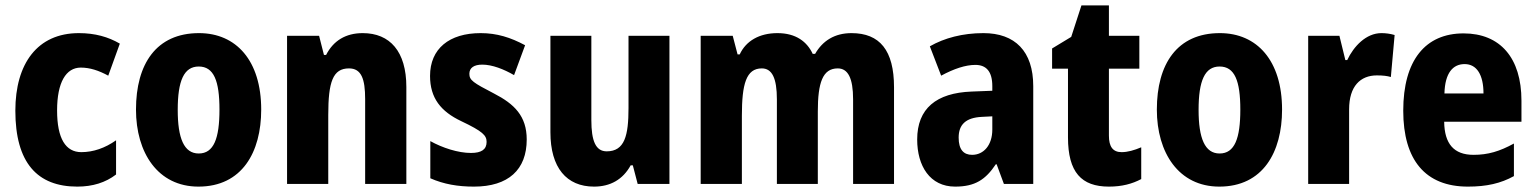

<svg xmlns="http://www.w3.org/2000/svg" viewBox="-20 -683 5704 713"><path d="M267 10C324 10 372 -5 411 -35V-162C370 -133 326 -118 282 -118C224 -118 192 -168 192 -273C192 -377 225 -432 280 -432C314 -432 347 -421 382 -402L425 -521C382 -546 333 -560 273 -560C119 -560 37 -447 37 -272C37 -78 119 10 267 10Z M950 -276C950 -458 857 -560 719 -560C560 -560 485 -445 485 -276C485 -116 566 10 717 10C879 10 950 -118 950 -276ZM640 -275C640 -383 663 -436 718 -436C774 -436 795 -383 795 -276C795 -169 774 -113 718 -113C663 -113 640 -170 640 -275Z M1327 -560C1264 -560 1218 -532 1191 -479H1183L1165 -550H1046V0H1199V-256C1199 -379 1216 -429 1276 -429C1322 -429 1336 -390 1336 -315V0H1489V-360C1489 -492 1428 -560 1327 -560Z M1936 -165C1936 -252 1890 -297 1814 -336C1737 -376 1723 -385 1723 -409C1723 -431 1740 -443 1771 -443C1808 -443 1851 -426 1889 -404L1930 -515C1876 -544 1825 -560 1765 -560C1648 -560 1577 -502 1577 -401C1577 -319 1617 -269 1693 -233C1773 -195 1787 -180 1787 -156C1787 -128 1768 -115 1729 -115C1681 -115 1623 -134 1578 -159V-21C1628 1 1680 10 1740 10C1868 10 1936 -53 1936 -165Z M2466 -550H2314V-282C2314 -180 2300 -121 2233 -121C2192 -121 2176 -160 2176 -237V-550H2024V-192C2024 -60 2084 10 2186 10C2246 10 2293 -16 2322 -69H2330L2348 0H2466Z M3142 -560C3080 -560 3035 -532 3007 -483H2998C2977 -528 2936 -560 2867 -560C2800 -560 2750 -531 2727 -481H2719L2701 -550H2582V0H2735V-253C2735 -371 2751 -429 2809 -429C2847 -429 2865 -393 2865 -314V0H3017V-269C3017 -376 3035 -429 3091 -429C3129 -429 3148 -393 3148 -314V0H3300V-359C3300 -496 3247 -560 3142 -560Z M3632 -560C3555 -560 3487 -542 3433 -511L3475 -402C3523 -428 3566 -442 3602 -442C3643 -442 3665 -417 3665 -363V-346L3588 -343C3457 -338 3386 -280 3386 -165C3386 -67 3433 10 3527 10C3601 10 3640 -16 3678 -73H3681L3708 0H3817V-363C3817 -493 3749 -560 3632 -560ZM3626 -249 3665 -251V-202C3665 -144 3633 -108 3590 -108C3558 -108 3540 -128 3540 -172C3540 -220 3566 -246 3626 -249Z M4145 -118C4113 -118 4098 -138 4098 -179V-428H4211V-550H4098V-663H3996L3958 -546L3887 -503V-428H3946V-173C3946 -43 3996 10 4098 10C4146 10 4184 0 4218 -18V-136C4192 -125 4168 -118 4145 -118Z M4741 -276C4741 -458 4648 -560 4510 -560C4351 -560 4276 -445 4276 -276C4276 -116 4357 10 4508 10C4670 10 4741 -118 4741 -276ZM4431 -275C4431 -383 4454 -436 4509 -436C4565 -436 4586 -383 4586 -276C4586 -169 4565 -113 4509 -113C4454 -113 4431 -170 4431 -275Z M5110 -560C5053 -560 5007 -511 4983 -460H4976L4954 -550H4838V0H4990V-277C4990 -363 5032 -403 5093 -403C5116 -403 5132 -401 5145 -397L5159 -553C5142 -558 5125 -560 5110 -560Z M5415 -559C5273 -559 5191 -459 5191 -272C5191 -89 5273 10 5431 10C5501 10 5553 -2 5602 -29V-150C5549 -121 5506 -108 5452 -108C5379 -108 5344 -149 5343 -231H5630V-309C5630 -468 5551 -559 5415 -559ZM5419 -445C5464 -445 5489 -405 5489 -336H5344C5346 -413 5376 -445 5419 -445Z"/></svg>

Font: Noto Sans Khmer UI Condensed ExtraBold
Style: Regular
Weight: 800
Width: 3
Designer: Danh Hong and the Monotype Design Team
Foundry: Monotype Imaging Inc.
Version: Version 2.002